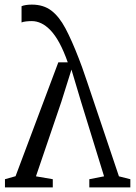

<svg xmlns="http://www.w3.org/2000/svg" viewBox="-20 -813 588 833"><path d="M118 -793Q168.5 -793 202.5 -767.2Q236.5 -741.5 264 -689.8Q291.5 -638 322 -559Q327 -547 336.2 -521.2Q345.5 -495.5 359.2 -454.5Q373 -413.5 392.5 -355.5Q412 -297.5 437.8 -221Q463.5 -144.5 496 -48L545.5 -35.5V0H367.5V-35.5L431.5 -48L332 -370.5L290 -511L246 -371L136 -48L209 -35.5V0H1.5V-35.5L47.5 -48.5L233 -542.5H274Q256.5 -592 237.8 -626.5Q219 -661 199 -681.8Q179 -702.5 158.8 -712Q138.5 -721.5 118 -721.5Q105.5 -721.5 92.5 -720Q79.5 -718.5 73.5 -715.5V-786Q79.5 -789 91.5 -791Q103.5 -793 118 -793Z"/></svg>

Font: Merriweather 48pt Light
Style: Regular
Weight: 300
Version: Version 2.100